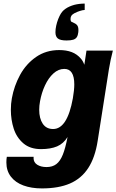

<svg xmlns="http://www.w3.org/2000/svg" viewBox="-20 -832 649 1070"><path d="M15.5 73Q15.5 55 18 42H167.5Q167 44.5 167 48.5Q167 73 187.5 86Q208 99 239.5 99Q272.5 99 294 82.5Q315.5 66 330 30Q344.5 -6 356.5 -68.5Q334 -31.5 298 -16.2Q262 -1 208.5 -1Q148 -1 110.2 -33.2Q72.5 -65.5 56.5 -115Q40.5 -164.5 40.5 -220Q40.5 -254 46 -284Q58.5 -353.5 92 -414.8Q125.5 -476 181 -514.5Q236.5 -553 310.5 -553Q350 -553 380 -541.5Q410 -530 431.5 -504.5Q443 -491 450 -471L462 -550H609Q603 -528 596.8 -498.8Q590.5 -469.5 587 -446.5L524.5 -48Q510 46 471.5 104.8Q433 163.5 369.5 190.8Q306 218 213.5 218Q155 218 110.2 201.5Q65.5 185 40.5 152.2Q15.5 119.5 15.5 73ZM386 -284Q394 -330.5 394 -361.5Q394 -448 338.5 -448Q305.5 -448 277.8 -422.8Q250 -397.5 230.8 -356.2Q211.5 -315 203 -267Q198.5 -243 198.5 -220.5Q198.5 -172 218.2 -142.5Q238 -113 276 -113Q355 -113 386 -284ZM396 -759Q383.5 -752.5 378.2 -745Q373 -737.5 373 -726Q373 -712.5 381 -708.5Q365.5 -716 384.5 -708Q403.5 -700 410.2 -691Q417 -682 417 -664.5Q417 -657 416.5 -653Q414.5 -635 408 -625Q401.5 -615 388.2 -610.8Q375 -606.5 351 -606.5Q316.5 -606.5 302.8 -617.2Q289 -628 289 -652Q289 -663.5 290 -670Q295 -708 312 -743Q318.5 -756.5 326.2 -766Q334 -775.5 345 -783Q364 -796.5 394 -805Q422 -812 452 -812V-776.5Q440.5 -776 424.5 -770.8Q408.5 -765.5 396 -759Z"/></svg>

Font: JuliaMono Black
Style: Italic
Weight: 900
Italic angle: -9°
Monospace: yes
Designer: cormullion
Foundry: corm
Version: Version 0.057; ttfautohint (v1.8.4)